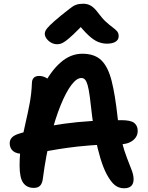

<svg xmlns="http://www.w3.org/2000/svg" viewBox="-20 -999 793 1029"><path d="M645 10Q617 10 596 -6.5Q575 -23 553 -63Q534 -98 518 -151Q502 -204 491 -263Q480 -322 474 -374Q467 -438 461.5 -479Q456 -520 450 -541.5Q444 -563 436 -572Q428 -581 416 -581Q391 -581 362.5 -543.5Q334 -506 305 -435Q276 -364 251 -265Q226 -166 210 -44Q207 -17 195.5 -4.5Q184 8 161 8Q124 8 104.5 -19Q85 -46 85 -112Q85 -173 94.5 -229Q104 -285 116.5 -338.5Q129 -392 139 -445Q149 -498 151 -553Q151 -571 160.5 -581.5Q170 -592 190 -592Q208 -592 226.5 -582.5Q245 -573 260 -550L209 -533Q251 -617 304.5 -664Q358 -711 421 -711Q487 -711 523 -676Q559 -641 578 -566.5Q597 -492 610 -373Q618 -297 632 -243Q646 -189 661 -151Q676 -113 686 -86.5Q696 -60 696 -38Q696 -15 683.5 -2.5Q671 10 645 10ZM108 -174Q68 -174 50 -189.5Q32 -205 32 -231Q32 -249 43.5 -261.5Q55 -274 80 -282Q186 -317 324 -336Q462 -355 630 -355Q681 -355 699.5 -340Q718 -325 718 -298Q718 -266 691 -245.5Q664 -225 617 -225Q528 -225 460 -219.5Q392 -214 339.5 -206.5Q287 -199 246 -191.5Q205 -184 171.5 -179Q138 -174 108 -174ZM286 -762Q269 -762 254 -770.5Q239 -779 229.5 -792Q220 -805 220 -818Q220 -827 225 -836.5Q230 -846 248 -864Q266 -882 306 -915Q336 -938 353.5 -952.5Q371 -967 387 -973Q403 -979 426 -979Q450 -979 468.5 -967.5Q487 -956 506 -930Q529 -899 548.5 -881.5Q568 -864 583 -853Q598 -842 607 -832Q616 -822 616 -805Q616 -786 599.5 -775.5Q583 -765 553 -765Q529 -765 505.5 -774.5Q482 -784 454.5 -809.5Q427 -835 389 -882H440Q399 -839 373 -814.5Q347 -790 331.5 -779Q316 -768 306 -765Q296 -762 286 -762Z"/></svg>

Font: Shantell Sans SemiBold
Style: Regular
Weight: 600
Designer: Stephen Nixon, Anya Danilova, Shantell Martin
Foundry: Arrow Type
Version: Version 1.011;[c5ecc13dd]